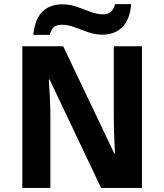

<svg xmlns="http://www.w3.org/2000/svg" viewBox="-20 -925 809 945"><path d="M678.7 -697.3V0H477.5L224.1 -533.7H220.2Q222.7 -499.5 225.3 -448.2Q228 -397 228 -351.1V0H89.8V-697.3H291L543 -168.5H545.9Q544.9 -188 543.5 -218.8Q542 -249.5 541 -283.2Q540 -316.9 540 -344.7V-697.3ZM224.6 -753.4H144Q151.9 -832 189 -867.9Q226.1 -903.8 288.6 -903.8Q323.7 -903.8 358.4 -891.6Q393.1 -879.4 425.3 -866.9Q457.5 -854.5 485.8 -854.5Q508.8 -854.5 523.4 -864.7Q538.1 -875 546.4 -904.8H626Q618.7 -827.1 581.3 -790.8Q543.9 -754.4 483.9 -754.4Q448.2 -754.4 413.6 -766.6Q378.9 -778.8 346.7 -791Q314.5 -803.2 285.6 -803.2Q261.7 -803.2 247.3 -793.5Q232.9 -783.7 224.6 -753.4Z"/></svg>

Font: Lunasima
Style: Bold
Weight: 700
Designer: The DocRepair Project, Monotype Design Team
Foundry: Google
Version: Version 2.009